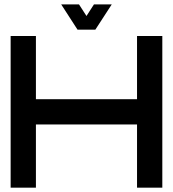

<svg xmlns="http://www.w3.org/2000/svg" viewBox="-20 -870 802 890"><path d="M146.5 -293V0H29.3V-703.1H146.5V-410.2H615.2V-703.1H732.4V0H615.2V-293ZM498 -849.6 421.9 -732.4H339.4L263.7 -849.6H346.2L380.9 -795.9L415.5 -849.6Z"/></svg>

Font: Gerhaus
Style: Regular
Weight: 400
Designer: GGBotNet
Foundry: GGBotNet
Version: 1.01